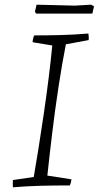

<svg xmlns="http://www.w3.org/2000/svg" viewBox="-20 -791 421 819"><path d="M35 8Q34 -8 35 -23L124 -36Q133 -87 144 -156.5Q155 -226 166.5 -304Q178 -382 187.5 -458Q197 -534 203 -597L119 -611Q120 -627 126 -640Q186 -640 241.5 -641.5Q297 -643 357 -648Q358 -641 358.5 -634Q359 -627 358 -620L261 -602Q245 -521 230 -423Q215 -325 203 -226Q191 -127 182 -42L285 -26Q284 -19 282.5 -13Q281 -7 278 0Q208 0 151 1.5Q94 3 35 8ZM134 -733 129 -741 136 -771 299 -767 369 -771 381 -764 374 -733Z"/></svg>

Font: Labrada Lght
Style: Italic
Weight: 300
Italic angle: -7°
Designer: Mercedes Jáuregui
Foundry: Omnibus-Type Team
Version: Version 1.000; ttfautohint (v1.8.4.7-5d5b)